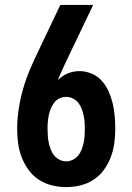

<svg xmlns="http://www.w3.org/2000/svg" viewBox="-20 -755 540 783"><path d="M250 8Q221 8 192 1Q163 -6 138.5 -22Q114 -38 96.5 -62Q79 -86 68.5 -113.5Q58 -141 54 -170Q50 -199 50 -228Q50 -270 56.5 -311.5Q63 -353 74.5 -393.5Q86 -434 102.5 -472.5Q119 -511 137 -548L226 -735H360L249 -503Q241 -485 232 -466Q223 -447 216 -428Q233 -446 256 -455.5Q279 -465 304 -465Q330 -465 354.5 -454.5Q379 -444 396 -424.5Q413 -405 423.5 -381Q434 -357 440 -331.5Q446 -306 448 -280Q450 -254 450 -228Q450 -199 446 -170Q442 -141 431.5 -113.5Q421 -86 403.5 -62Q386 -38 361.5 -22Q337 -6 308 1Q279 8 250 8ZM250 -97Q264 -97 277 -103.5Q290 -110 299 -121Q308 -132 313 -145Q318 -158 321 -172Q324 -186 325 -200Q326 -214 326 -228Q326 -242 325 -256.5Q324 -271 321 -284.5Q318 -298 313 -311.5Q308 -325 299 -336Q290 -347 277 -353.5Q264 -360 250 -360Q237 -360 225 -355Q213 -350 204.5 -340.5Q196 -331 190.5 -319.5Q185 -308 181.5 -295.5Q178 -283 176.5 -270.5Q175 -258 174 -245V-228Q174 -214 175 -200Q176 -186 179 -172Q182 -158 187 -145Q192 -132 201 -121Q210 -110 223 -103.5Q236 -97 250 -97Z"/></svg>

Font: Iosevka Extrabold
Style: Regular
Weight: 800
Monospace: yes
Designer: Belleve Invis
Foundry: Belleve Invis
Version: Version 32.5.0; ttfautohint (v1.8.4)